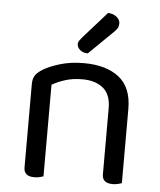

<svg xmlns="http://www.w3.org/2000/svg" viewBox="-51 -731 652 781"><g transform="rotate(5 275.0 -341.0)"><path d="M395 -301Q395 -357 363.5 -383Q332 -409 279 -409Q239 -409 208 -399Q177 -389 155 -376V-2Q150 0 140 2.5Q130 5 118 5Q75 5 75 -31V-372Q75 -393 83.5 -406.5Q92 -420 113 -433Q139 -449 182 -462Q225 -475 279 -475Q370 -475 422.5 -434Q475 -393 475 -305V-2Q470 0 459.5 2.5Q449 5 438 5Q395 5 395 -31ZM359 -687Q381 -686 394.5 -674.5Q408 -663 408 -649Q408 -635 402 -626.5Q396 -618 382 -605L291 -516Q271 -516 259 -526.5Q247 -537 247 -550Q247 -558 252 -565Q257 -572 262 -578Z"/></g></svg>

Font: Baloo Bhai 2
Style: Regular
Weight: 400
Designer: Supriya Tembe, Noopur Datye and Ek Type
Foundry: Ek Type
Version: Version 1.640;PS 1.000;hotconv 16.6.51;makeotf.lib2.5.65220;